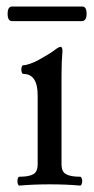

<svg xmlns="http://www.w3.org/2000/svg" viewBox="-20 -578 296 602"><path d="M237.8 -10.3Q237.8 -4.4 235.8 -0.2Q233.9 3.9 231 3.9Q188.5 0 136.2 0Q83.5 0 41 3.9Q38.1 3.9 36.4 -0.2Q34.7 -4.4 34.7 -10.3Q34.7 -16.1 36.4 -20Q38.1 -23.9 41 -23.9Q71.3 -23.9 84.7 -32Q98.1 -40 98.1 -62V-278.8Q98.1 -346.2 53.2 -346.2Q50.3 -346.2 48.6 -350.1Q46.9 -354 46.9 -359.9Q46.9 -365.7 48.6 -369.6Q50.3 -373.5 53.2 -373.5Q61 -373.5 74.5 -378.2Q87.9 -382.8 101.1 -390.1Q134.8 -408.7 148.4 -418.9Q164.1 -431.2 169.9 -431.2Q175.8 -431.2 175.8 -417.5Q172.9 -384.3 172.9 -342.3V-62Q172.9 -40 186.8 -32Q200.7 -23.9 231 -23.9Q233.9 -23.9 235.8 -19.8Q237.8 -15.6 237.8 -10.3ZM18.1 -511.7Q3.9 -511.7 3.9 -534.7Q3.9 -557.6 18.1 -557.6H237.8Q251.5 -557.6 251.5 -534.7Q251.5 -511.7 235.8 -511.7Z"/></svg>

Font: JuniusX
Style: Regular
Weight: 400
Designer: Peter S. Baker
Foundry: Briery Creek Software
Version: Version 1.004